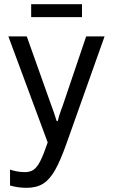

<svg xmlns="http://www.w3.org/2000/svg" viewBox="-20 -888 540 918"><path d="M28 -1V-77Q64 -65 99 -65Q125 -65 141.5 -77Q158 -89 173 -118.5Q188 -148 208 -207L20 -714H108L219 -402Q242 -340 251 -309H256Q261 -332 275 -370Q278 -376 285 -398L392 -714H480L298 -202Q269 -120 243.5 -75Q218 -30 186.5 -10Q155 10 107 10Q66 10 28 -1ZM129 -868H372V-806H129Z"/></svg>

Font: Noto Sans Mono UI Cond
Style: Regular
Weight: 400
Width: 3
Monospace: yes
Designer: Monotype Design team
Foundry: Monotype Imaging Inc.
Version: Version 1.000